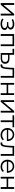

<svg xmlns="http://www.w3.org/2000/svg" viewBox="3442 -4014 579 7503"><g transform="rotate(90 3731.5 -262.5)"><path d="M101 -526H172V-108L523 -526H586V0H515V-418L165 0H101Z M915 6Q858 6 803 -10.5Q748 -27 707 -59L731 -112Q767 -85 815 -70Q863 -55 912 -55Q985 -55 1031.5 -82.5Q1078 -110 1078 -157Q1078 -199 1040 -222.5Q1002 -246 936 -246H846V-298H932Q991 -298 1027 -320.5Q1063 -343 1063 -381Q1063 -423 1022.5 -447Q982 -471 917 -471Q832 -471 749 -428L729 -483Q823 -532 924 -532Q984 -532 1032.5 -514.5Q1081 -497 1108.5 -465Q1136 -433 1136 -391Q1136 -351 1108.5 -320Q1081 -289 1034 -274Q1090 -261 1120.5 -229Q1151 -197 1151 -151Q1151 -105 1119.5 -69Q1088 -33 1034 -13.5Q980 6 915 6Z M1784 -526V0H1713V-463H1383V0H1312V-526Z M2472 -174Q2472 -89 2417 -44.5Q2362 0 2259 0H2051V-463H1887V-526H2122V-342H2273Q2370 -342 2421 -298Q2472 -254 2472 -174ZM2400 -174Q2400 -288 2258 -288H2122V-55H2258Q2328 -55 2364 -85Q2400 -115 2400 -174Z M3018 -526V0H2947V-463H2695L2688 -333Q2680 -169 2650 -81Q2620 7 2543 7Q2522 7 2492 -1L2497 -62Q2515 -58 2522 -58Q2563 -58 2584 -96Q2605 -134 2612 -190Q2619 -246 2624 -338L2633 -526Z M3220 -526H3291V-293H3622V-526H3693V0H3622V-232H3291V0H3220Z M3895 -526H3966V-108L4317 -526H4380V0H4309V-418L3959 0H3895Z M4953 -463H4754V0H4683V-463H4484V-526H4953Z M5492 -241H5052Q5058 -159 5115 -108.5Q5172 -58 5259 -58Q5308 -58 5349 -75.5Q5390 -93 5420 -127L5460 -81Q5425 -39 5372.5 -17Q5320 5 5257 5Q5176 5 5113.5 -29.5Q5051 -64 5016 -125Q4981 -186 4981 -263Q4981 -340 5014.5 -401Q5048 -462 5106.5 -496Q5165 -530 5238 -530Q5311 -530 5369 -496Q5427 -462 5460 -401.5Q5493 -341 5493 -263ZM5052 -294H5425Q5418 -372 5366.5 -420.5Q5315 -469 5238 -469Q5162 -469 5110.5 -420.5Q5059 -372 5052 -294Z M6069 -526V0H5998V-463H5746L5739 -333Q5731 -169 5701 -81Q5671 7 5594 7Q5573 7 5543 -1L5548 -62Q5566 -58 5573 -58Q5614 -58 5635 -96Q5656 -134 5663 -190Q5670 -246 5675 -338L5684 -526Z M6731 -241H6291Q6297 -159 6354 -108.5Q6411 -58 6498 -58Q6547 -58 6588 -75.5Q6629 -93 6659 -127L6699 -81Q6664 -39 6611.5 -17Q6559 5 6496 5Q6415 5 6352.5 -29.5Q6290 -64 6255 -125Q6220 -186 6220 -263Q6220 -340 6253.5 -401Q6287 -462 6345.5 -496Q6404 -530 6477 -530Q6550 -530 6608 -496Q6666 -462 6699 -401.5Q6732 -341 6732 -263ZM6291 -294H6664Q6657 -372 6605.5 -420.5Q6554 -469 6477 -469Q6401 -469 6349.5 -420.5Q6298 -372 6291 -294Z M6889 -526H6960V-293H7291V-526H7362V0H7291V-232H6960V0H6889Z"/></g></svg>

Font: APTA Sans Regular
Style: Regular
Weight: 400
Version: Version 7.200